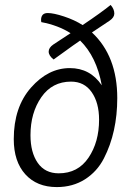

<svg xmlns="http://www.w3.org/2000/svg" viewBox="-20 -751 569 781"><path d="M269 -419Q192 -419 148 -355.5Q104 -292 104 -201Q104 -131 133.5 -88.5Q163 -46 219 -46Q297 -46 340 -109.5Q383 -173 383 -264Q383 -333 353 -376Q323 -419 269 -419ZM197 -570Q227 -589 267 -616Q217 -648 148 -661Q147 -665 147 -669Q147 -698 174 -698Q198 -698 240.5 -684Q283 -670 316 -649Q392 -700 430 -731Q445 -714 445 -696Q445 -680 426 -667L354 -619Q457 -523 457 -352Q457 -283 443.5 -221.5Q430 -160 402.5 -106.5Q375 -53 325.5 -21.5Q276 10 211 10Q130 10 83 -42Q36 -94 36 -185Q36 -315 106 -394.5Q176 -474 264 -474Q347 -474 394 -404Q373 -520 306 -586Q278 -567 242.5 -541Q207 -515 198 -509Q178 -525 178 -541Q178 -557 197 -570Z"/></svg>

Font: Overlock
Style: Italic
Weight: 400
Designer: Dario Muhafara
Foundry: Dario Manuel Muhafara
Version: Version 1.001